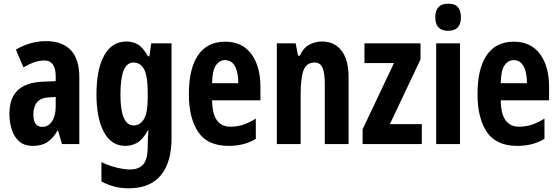

<svg xmlns="http://www.w3.org/2000/svg" viewBox="-20 -781 3026 1041"><path d="M230 -558Q317 -558 363.5 -509.5Q410 -461 410 -363V0H316L295 -73H292Q268 -31 237 -10.5Q206 10 158 10Q112 10 84 -14.5Q56 -39 43.5 -79Q31 -119 31 -163Q31 -250 76.5 -292Q122 -334 210 -338L282 -341V-370Q282 -408 267 -430.5Q252 -453 220 -453Q194 -453 167.5 -444Q141 -435 107 -416L66 -512Q144 -558 230 -558ZM244 -253Q202 -251 181.5 -227Q161 -203 161 -161Q161 -125 173.5 -109Q186 -93 210 -93Q242 -93 262 -123Q282 -153 282 -204V-255Z M666 -556Q700 -556 728 -539.5Q756 -523 782 -476H790L800 -546H910V-31Q910 99 852 169.5Q794 240 676 240Q599 240 530 203V98Q574 119 615.5 128.5Q657 138 685 138Q732 138 756.5 110.5Q781 83 781 12V5Q781 -15 782 -35.5Q783 -56 785 -73H781Q754 -24 724 -7Q694 10 660 10Q583 10 543 -65.5Q503 -141 503 -269Q503 -405 545 -480.5Q587 -556 666 -556ZM704 -442Q668 -442 650.5 -399.5Q633 -357 633 -268Q633 -101 705 -101Q740 -101 760.5 -135.5Q781 -170 781 -253V-276Q781 -368 761.5 -405Q742 -442 704 -442Z M1201 -555Q1293 -555 1342.5 -488.5Q1392 -422 1392 -310V-237H1130Q1131 -164 1156 -129Q1181 -94 1229 -94Q1265 -94 1297.5 -104.5Q1330 -115 1367 -138V-28Q1334 -8 1297 1Q1260 10 1220 10Q1105 10 1054.5 -65.5Q1004 -141 1004 -270Q1004 -409 1054 -482Q1104 -555 1201 -555ZM1200 -455Q1170 -455 1150.5 -426.5Q1131 -398 1130 -330H1272Q1272 -388 1254 -421.5Q1236 -455 1200 -455Z M1726 -556Q1793 -556 1831.5 -506.5Q1870 -457 1870 -362V0H1741V-325Q1741 -383 1729 -412.5Q1717 -442 1685 -442Q1643 -442 1626.5 -402Q1610 -362 1610 -264V0H1481V-546H1583L1596 -479H1606Q1624 -521 1656.5 -538.5Q1689 -556 1726 -556Z M2267 0H1946V-80L2116 -439H1956V-546H2260V-459L2094 -108H2267Z M2410 -761Q2447 -761 2463 -742Q2479 -723 2479 -687Q2479 -614 2410 -614Q2340 -614 2340 -687Q2340 -761 2410 -761ZM2474 -546V0H2345V-546Z M2766 -555Q2858 -555 2907.5 -488.5Q2957 -422 2957 -310V-237H2695Q2696 -164 2721 -129Q2746 -94 2794 -94Q2830 -94 2862.5 -104.5Q2895 -115 2932 -138V-28Q2899 -8 2862 1Q2825 10 2785 10Q2670 10 2619.5 -65.5Q2569 -141 2569 -270Q2569 -409 2619 -482Q2669 -555 2766 -555ZM2765 -455Q2735 -455 2715.5 -426.5Q2696 -398 2695 -330H2837Q2837 -388 2819 -421.5Q2801 -455 2765 -455Z"/></svg>

Font: Noto Sans Telugu ExtraCondensed
Style: Bold
Weight: 700
Width: 2
Designer: Jelle Bosma - Monotype Design Team
Foundry: Monotype Imaging Inc.
Version: Version 2.005; ttfautohint (v1.8.4.7-5d5b)